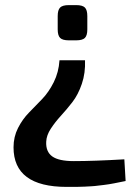

<svg xmlns="http://www.w3.org/2000/svg" viewBox="-20 -525 543 752"><path d="M278 -505Q303 -505 312.5 -495.5Q322 -486 322 -462V-410Q322 -386 312.5 -376.5Q303 -367 278 -367H250Q225 -367 215.5 -376.5Q206 -386 206 -410V-462Q206 -486 215.5 -495.5Q225 -505 250 -505ZM313 -289Q315 -239 300.5 -196.5Q286 -154 263.5 -125Q241 -96 218.5 -71.5Q196 -47 179 -21Q162 5 161 30Q159 69 184.5 87.5Q210 106 269 106Q348 106 467 99L472 184Q467 185 449.5 188.5Q432 192 427 193Q422 194 407.5 196.5Q393 199 386 199.5Q379 200 364.5 202Q350 204 339 204.5Q328 205 312 206Q296 207 278.5 207Q261 207 241 207Q33 207 33 52Q33 11 50.5 -23.5Q68 -58 93.5 -84Q119 -110 145 -137Q171 -164 190.5 -203Q210 -242 213 -289Z"/></svg>

Font: Exo 2 Semi Bold
Style: Regular
Weight: 600
Designer: Natanael Gama
Version: Version 1.001;PS 001.001;hotconv 1.0.88;makeotf.lib2.5.64775